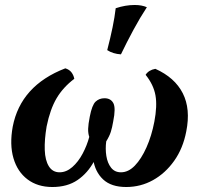

<svg xmlns="http://www.w3.org/2000/svg" viewBox="-20 -741 801 770"><path d="M190 9Q131 9 90.5 -21.5Q50 -52 34 -106.5Q18 -161 31 -233Q63 -398 242 -467Q258 -462 266.5 -451Q275 -440 278 -425Q233 -391 207 -347Q181 -303 167 -234Q158 -181 159.5 -139.5Q161 -98 176 -74Q191 -50 219 -50Q246 -50 270 -71Q294 -92 311.5 -125Q329 -158 338 -192Q333 -206 333.5 -224.5Q334 -243 340 -273Q349 -320 363.5 -333.5Q378 -347 399 -347Q424 -347 434.5 -327.5Q445 -308 434 -254Q430 -230 424.5 -212.5Q419 -195 406 -174Q402 -144 406.5 -115.5Q411 -87 425.5 -68.5Q440 -50 465 -50Q495 -50 521 -77Q547 -104 567.5 -150Q588 -196 599 -253Q611 -316 603.5 -358.5Q596 -401 564 -441Q576 -460 603 -465Q681 -430 713 -367Q745 -304 727 -214Q714 -146 678.5 -96Q643 -46 593.5 -18.5Q544 9 486 9Q426 9 393.5 -21.5Q361 -52 353.5 -103Q346 -154 358 -217L396 -207Q384 -144 358 -95.5Q332 -47 291 -19Q250 9 190 9ZM465 -523Q433 -525 410 -540Q423 -590 431.5 -631.5Q440 -673 444 -708Q483 -721 520 -721Q549 -721 569 -712Q542 -671 515 -621Q488 -571 465 -523Z"/></svg>

Font: Vollkorn SemiBold
Style: Italic
Weight: 600
Italic angle: -11°
Designer: Friedrich Althausen
Foundry: Friedrich Althausen
Version: Version 5.000